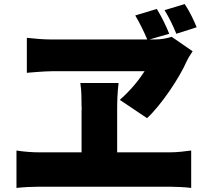

<svg xmlns="http://www.w3.org/2000/svg" viewBox="-20 -888 1040 944"><path d="M947 -754C932 -790 912 -833 888 -868L789 -838C813 -799 830 -763 847 -722L947 -754ZM898 -587C905 -602 916 -619 927 -636L824 -707C798 -699 774 -694 740 -694H715L812 -722C798 -758 774 -807 751 -844L645 -812C668 -773 688 -732 704 -694H228C194 -694 147 -698 112 -702V-530C112 -530 198 -538 239 -538H691C665 -498 627 -448 569 -397L703 -307C774 -373 862 -505 898 -587ZM920 -148C891 -144 852 -139 815 -139H556V-345C556 -384 557 -432 563 -480H375C381 -441 381 -399 381 -364L382 -350C381 -349 381 -348 381 -346V-139H172C141 -139 96 -142 61 -148V36C96 32 138 30 172 30H815C842 30 891 32 920 36V-148Z"/></svg>

Font: Glow Sans SC Normal Heavy
Style: Regular
Weight: 900
Designer: Ryoko NISHIZUKA (kana, bopomofo & ideographs); Paul D. Hunt (Latin, Greek & Cyrillic); Sandoll Communications, Soo-young
Version: Version 0.93